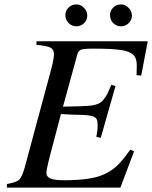

<svg xmlns="http://www.w3.org/2000/svg" viewBox="-20 -849 689 869"><path d="M648.9 -662.1 619.1 -506.8 598.1 -508.8Q599.1 -525.9 599.1 -554.2Q599.1 -585.9 583 -601.3Q566.9 -616.7 526.6 -622.8Q486.3 -628.9 403.8 -628.9Q360.4 -628.9 347.4 -624.3Q334.5 -619.6 330.1 -603L265.1 -366.2Q337.4 -368.2 346.2 -368.2Q371.6 -369.1 385.5 -370.4Q399.4 -371.6 413.8 -375.7Q428.2 -379.9 435.3 -385Q442.4 -390.1 451.7 -402.1Q460.9 -414.1 467.3 -427.5Q473.6 -440.9 483.9 -464.8L502.9 -460L436 -225.1L416 -230Q421.9 -257.3 421.9 -280.8Q421.9 -296.9 419.7 -304.4Q417.5 -312 411.1 -316.9Q398.9 -327.6 350.1 -329.1L304.2 -330.1L255.9 -333Q227.1 -221.2 225.1 -215.8Q189.9 -86.9 189.9 -66.9Q189.9 -48.8 208.7 -41Q227.5 -33.2 270 -33.2Q396 -33.2 453.1 -61Q485.8 -76.2 510.5 -99.6Q535.2 -123 569.8 -171.9L586.9 -164.1L524.9 0H11.2V-16.1Q53.7 -23.4 66.4 -35.2Q79.1 -46.9 91.8 -90.8L212.9 -540Q224.1 -582 224.1 -604Q224.1 -625 208.5 -633.3Q192.9 -641.6 145 -646V-662.1ZM326.2 -829.1Q344.7 -829.1 359.9 -813.7Q375 -798.3 375 -778.8Q375 -758.8 360.6 -744.4Q346.2 -730 326.2 -730Q305.2 -730 290.5 -744.6Q275.9 -759.3 275.9 -780.8Q275.9 -800.8 290.5 -814.9Q305.2 -829.1 326.2 -829.1ZM527.8 -829.1Q546.4 -829.1 561.8 -813.7Q577.1 -798.3 577.1 -778.8Q577.1 -758.8 562.5 -744.4Q547.9 -730 527.8 -730Q506.8 -730 492.4 -744.6Q478 -759.3 478 -780.8Q478 -800.8 492.4 -814.9Q506.8 -829.1 527.8 -829.1Z"/></svg>

Font: Accordance
Style: Italic
Weight: 400
Italic angle: -11°
Version: Version 1.2 (build January 31, 2020) Miklal Software Solutio